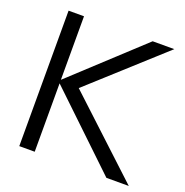

<svg xmlns="http://www.w3.org/2000/svg" viewBox="-121 -774 851 884"><g transform="rotate(20 304.5 -332.0)"><path d="M479 -663.7 142.6 -352.4V-663.7H67V0H142.6V-335L493.8 0H603.5L232.9 -344.7L585 -663.7Z"/></g></svg>

Font: Diatome Awesome Regular
Style: Regular
Weight: 400
Designer: 15.100.17
Foundry: 15.100.17
Version: Version 1.008;Fontself Maker 3.5.8